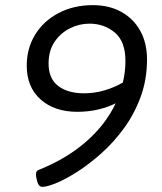

<svg xmlns="http://www.w3.org/2000/svg" viewBox="-20 -722 629 747"><path d="M341 -702Q405 -702 452.5 -675.5Q500 -649 526 -601.5Q552 -554 552 -491Q552 -413 527.5 -346Q503 -279 463 -224Q423 -169 375.5 -126.5Q328 -84 282 -54.5Q236 -25 199.5 -10Q163 5 145 5Q131 5 125.5 -13.5Q120 -32 120 -44Q120 -56 128 -60Q237 -103 314 -170Q391 -237 430 -320Q400 -305 362 -296Q324 -287 281 -287Q192 -287 138 -335Q84 -383 84 -467Q84 -534 117 -587.5Q150 -641 208.5 -671.5Q267 -702 341 -702ZM468 -485Q468 -561 426.5 -595.5Q385 -630 328 -630Q289 -630 252.5 -612Q216 -594 192.5 -559.5Q169 -525 169 -475Q169 -416 206.5 -387.5Q244 -359 307 -359Q349 -359 388.5 -371Q428 -383 458 -401Q468 -442 468 -485Z"/></svg>

Font: Asap Semi Expanded Semi Expanded Regular
Style: Italic
Weight: 400
Width: 6
Italic angle: -6°
Designer: Pablo Cosgaya
Foundry: Omnibus-Type
Version: Version 3.001; ttfautohint (v1.8.4.7-5d5b)